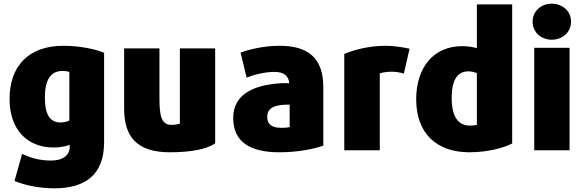

<svg xmlns="http://www.w3.org/2000/svg" viewBox="-20 -804 3176 1044"><path d="M546 -30C546 145 445 220 275 220C196 220 116 204 59 180L100 33C146 54 194 69 258 69C324 69 359 39 359 -5V-17C348 -12 317 -2 272 -2C128 -2 32 -99 32 -266C32 -443 134 -555 324 -555C408 -555 494 -539 546 -517ZM357 -149V-413C348 -416 337 -418 319 -418C254 -418 224 -368 224 -273C224 -179 253 -138 310 -138C329 -138 345 -143 357 -149Z M1150 -25C1105 8 1016 24 904 24C723 24 655 -61 655 -214V-541H847V-272C847 -184 854 -125 911 -125C930 -125 946 -128 958 -131V-541H1150Z M1738 -12C1690 5 1603 24 1499 24C1343 24 1248 -30 1248 -163C1248 -301 1377 -346 1521 -352C1533 -352 1544 -352 1553 -351C1550 -388 1527 -413 1474 -413C1421 -413 1364 -399 1321 -382L1288 -518C1331 -534 1411 -555 1501 -555C1661 -555 1738 -483 1738 -331ZM1555 -113V-235C1544 -235 1532 -235 1521 -234C1472 -231 1433 -216 1433 -168C1433 -126 1462 -109 1508 -109C1533 -109 1542 -110 1555 -113Z M2207 -539 2176 -404C2147 -412 2130 -414 2108 -414C2085 -414 2059 -410 2045 -405V13H1852V-511C1906 -533 1984 -555 2079 -555C2113 -555 2165 -549 2207 -539Z M2765 -24C2720 0 2631 24 2532 24C2355 24 2243 -78 2243 -264C2243 -441 2341 -553 2492 -553C2526 -553 2554 -548 2573 -542V-780H2765ZM2573 -125V-406C2562 -411 2546 -416 2527 -416C2464 -416 2436 -365 2436 -270C2436 -173 2470 -121 2534 -121C2550 -121 2563 -123 2573 -125Z M3085 -686C3085 -628 3038 -588 2980 -588C2923 -588 2876 -628 2876 -686C2876 -744 2923 -784 2980 -784C3038 -784 3085 -744 3085 -686ZM3077 13H2885V-544H3077Z"/></svg>

Font: Repo Black
Style: Regular
Weight: 900
Designer: Stefan Peev
Foundry: Context Ltd
Version: Version 1.502